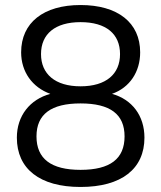

<svg xmlns="http://www.w3.org/2000/svg" viewBox="-20 -734 640 763"><path d="M300 9C463 9 554 -63 554 -187C554 -274 505 -339 425 -361C496 -386 537 -449 537 -526C537 -644 448 -714 300 -714C153 -714 64 -644 64 -526C64 -449 108 -387 180 -361C99 -339 47 -274 47 -187C47 -63 138 9 300 9ZM300 -59C183 -59 125 -103 125 -192C125 -280 183 -323 300 -323C418 -323 475 -280 475 -192C475 -103 418 -59 300 -59ZM300 -391C199 -391 143 -440 143 -519C143 -599 199 -646 300 -646C402 -646 457 -599 457 -519C457 -440 402 -391 300 -391Z"/></svg>

Font: Poppy and Pepper
Style: Regular
Weight: 400
Designer: Thy Ha
Foundry: Thy Ha
Version: Version 0.001;Glyphs 3.2 (3227)